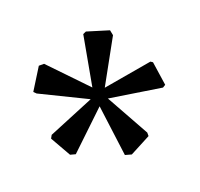

<svg xmlns="http://www.w3.org/2000/svg" viewBox="-74 -771 537 515"><g transform="rotate(-20 194.5 -513.0)"><path d="M30 -585 68 -646H83L183 -542L209 -685L218 -689L280 -670L283 -655L214 -530L353 -554L359 -550L369 -482L361 -477L212 -500L280 -378V-368L221 -337L203 -342L184 -488L80 -389L65 -393L32 -451L37 -460L168 -514L37 -578Z"/></g></svg>

Font: New Athena Unicode
Style: Regular
Weight: 400
Designer: J. Rusten 1997; rev. by R. Hancock 2001, 2002, rev. by D. Mastronarde 2002-2021
Foundry: GreekKeys New Athena Unicode
Version: Version 5.008